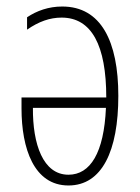

<svg xmlns="http://www.w3.org/2000/svg" viewBox="-20 -559 428 589"><path d="M171 -539C129 -539 93 -526 63 -506V-468C99 -493 133 -505 169 -505C261 -505 306 -420 306 -260H46V-226C46 -104 84 10 190 10C293 10 343 -96 343 -265C343 -432 290 -539 171 -539ZM81 -228H305C299 -90 257 -23 190 -23C112 -23 80 -117 81 -228Z"/></svg>

Font: Noto Sans ExtraCondensed ExtraLight
Style: Regular
Weight: 200
Width: 2
Designer: Monotype Design Team
Foundry: Monotype Imaging Inc.
Version: Version 2.013